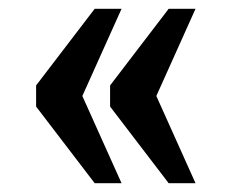

<svg xmlns="http://www.w3.org/2000/svg" viewBox="-20 -488 525 436"><path d="M363 -72 230 -246V-294L363 -468H424L335 -270L424 -72ZM195 -72 62 -246V-294L195 -468H256L167 -270L256 -72Z"/></svg>

Font: Noto Serif Hebrew Condensed
Style: Bold
Weight: 700
Width: 3
Designer: Monotype Design Team
Foundry: Monotype Imaging Inc.
Version: Version 2.004; ttfautohint (v1.8.4.7-5d5b)